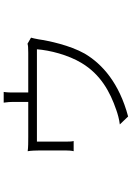

<svg xmlns="http://www.w3.org/2000/svg" viewBox="143 -793 714 1040"><g transform="rotate(-90 500.0 -273.0)"><path d="M783 -481C775 -478 762 -477 734 -477H519V-559C519 -571 519 -591 522 -610H464C467 -591 468 -571 468 -559V-477H279C252 -477 222 -477 201 -480C204 -463 205 -433 205 -416V-274C205 -261 204 -242 201 -231H256C253 -242 253 -260 253 -273V-430H753C748 -361 723 -261 678 -187C617 -86 524 -34 424 0C405 7 373 16 346 19L389 64C569 16 673 -75 730 -172C775 -252 799 -366 807 -421C810 -436 813 -453 816 -462Z"/></g></svg>

Font: Spoqa Han Sans Neo Light
Style: Regular
Weight: 300
Designer: [Spoqa Han Sans Neo] Dong-huui Kim  Younghwa Kang  Yujin Lee  [Noto Sans] Ryoko NISHIZUKA  (kana & ideographs); Paul D. 
Foundry: Spoqa (http://www.spoqa-han-sans.com)
Version: Version 1.000